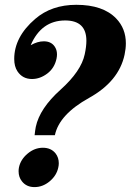

<svg xmlns="http://www.w3.org/2000/svg" viewBox="-20 -762 539 791"><path d="M206.1 -205.1H122.6Q124.5 -224.1 127.4 -239.3Q143.6 -315.4 229 -392.1Q314.5 -468.8 329.1 -538.6Q335.9 -569.8 335.9 -594.2Q335.9 -677.7 248.5 -677.7Q150.4 -677.7 106.4 -575.7Q134.3 -591.8 160.6 -591.8Q189.9 -591.8 204.6 -571.3Q214.8 -557.1 214.8 -538.1Q214.8 -529.8 212.9 -520.5Q204.6 -481.4 174.8 -459Q145 -436.5 111.8 -436.5Q72.8 -436.5 51.8 -468.3Q38.6 -488.3 38.6 -519Q38.6 -609.9 125 -684.1Q192.4 -742.2 294.4 -742.2Q404.3 -742.2 458.5 -686Q498.5 -644.5 498.5 -583.5Q498.5 -561.5 493.2 -536.6Q469.7 -426.8 346.9 -358.6Q224.1 -290.5 206.1 -205.1ZM122.1 8.8Q88.9 8.8 70.3 -15.1Q56.6 -32.2 56.6 -56.6Q56.6 -64.5 58.1 -72.3Q64.9 -105 93.8 -129.2Q122.6 -153.3 156.7 -153.3Q190.4 -153.3 209 -129.9Q222.2 -112.8 222.2 -89.4Q222.2 -81.1 220.2 -72.3Q213.4 -39.1 184.8 -15.1Q156.2 8.8 122.1 8.8Z"/></svg>

Font: Munson
Style: Bold Italic
Weight: 700
Italic angle: -12°
Designer: Paul James MIller
Foundry: High-Logic / Made with FontCreator
Version: Version 2.10;May 5, 2019;FontCreator 11.5.0.2430 64-bit